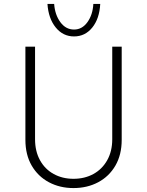

<svg xmlns="http://www.w3.org/2000/svg" viewBox="-20 -947 747 975"><path d="M353 -39Q410 -39 454.5 -63.5Q499 -88 524.5 -133.5Q550 -179 550 -240V-710H598V-237Q598 -161 566 -106Q534 -51 478.5 -21.5Q423 8 353 8Q284 8 228.5 -21.5Q173 -51 141 -106Q109 -161 109 -237V-710H158V-240Q158 -179 183 -133.5Q208 -88 252.5 -63.5Q297 -39 353 -39ZM221 -927H255Q259 -872 286.5 -834.5Q314 -797 356 -797Q397 -797 424 -834.5Q451 -872 454 -927H489Q485 -852 448.5 -807Q412 -762 356 -762Q300 -762 263 -807.5Q226 -853 221 -927Z"/></svg>

Font: Josefin Sans Light
Style: Regular
Weight: 300
Designer: Santiago Orozco
Foundry: Typemade
Version: Version 2.000